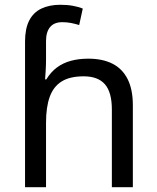

<svg xmlns="http://www.w3.org/2000/svg" viewBox="-20 -785 657 805"><path d="M85 -611Q85 -665 102.5 -699Q120 -733 153.5 -749Q187 -765 233 -765Q262 -765 286.5 -760.5Q311 -756 327 -749L312 -680Q296 -685 278.5 -688.5Q261 -692 241 -692Q207 -692 190 -671.5Q173 -651 173 -613V-535Q173 -513 171.5 -488Q170 -463 169 -452H174Q193 -483 218.5 -502Q244 -521 277 -530Q310 -539 350 -539Q410 -539 451.5 -518Q493 -497 515 -453.5Q537 -410 537 -343V0H449V-326Q449 -398 420 -431.5Q391 -465 331 -465Q273 -465 238.5 -443.5Q204 -422 188.5 -379Q173 -336 173 -271V0H85Z"/></svg>

Font: hexukannada05
Style: Book
Weight: 400
Designer: Jelle Bosma - Monotype Design Team
Foundry: Monotype Imaging Inc.
Version: Version 2.003